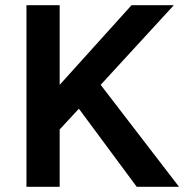

<svg xmlns="http://www.w3.org/2000/svg" viewBox="-20 -720 750 740"><path d="M82 -700V0H210V-221L284 -301L507 0H670L368 -393L650 -700H487L210 -393V-700Z"/></svg>

Font: KT Kiyosuna Sans Bold
Style: Regular
Weight: 700
Designer: [Zen Kaku Gothic] Yoshimichi Ohira
Version: Version 1.010;Glyphs 3.1.2 (3151)